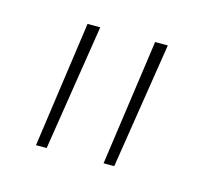

<svg xmlns="http://www.w3.org/2000/svg" viewBox="-52 -779 400 365"><g transform="rotate(15 148.5 -596.0)"><path d="M178 -472H199Q209 -535 218.5 -596Q228 -657 238 -720H213ZM45 -472H66Q76 -535 85.5 -596Q95 -657 105 -720H80Z"/></g></svg>

Font: Josefin Slab ExtraLight
Style: Italic
Weight: 250
Italic angle: -12°
Designer: Santiago Orozco
Foundry: Typemade
Version: Version 2.100